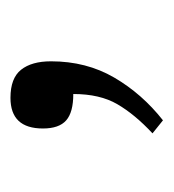

<svg xmlns="http://www.w3.org/2000/svg" viewBox="-2 -330 332 367"><g transform="rotate(90 163.5 -146.0)"><path d="M234.4 -272Q198.2 -238.3 178.7 -204.8Q159.2 -171.4 159.2 -120.6Q194.3 -120.6 209.7 -106.9Q225.1 -93.3 225.1 -62.5Q225.1 -0.5 166.5 -0.5Q128.9 -0.5 112.8 -20.8Q96.7 -41 96.7 -78.1Q96.7 -145.5 127.7 -198.7Q158.7 -252 209.5 -292Z"/></g></svg>

Font: Vazir Light
Style: Light
Weight: 300
Designer: Saber Rastikerdar
Foundry: Saber Rastikerdar
Version: Version 30.0.0